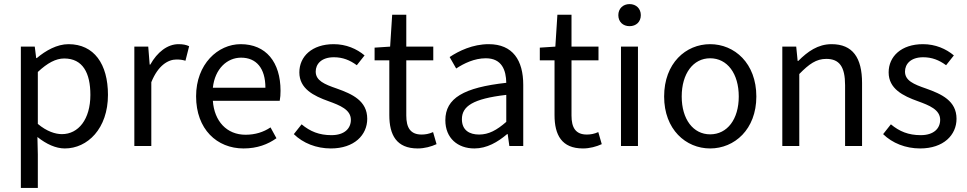

<svg xmlns="http://www.w3.org/2000/svg" viewBox="-20 -714 4730 939"><path d="M82 205H165V41L163 -44C207 -9 253 12 297 12C408 12 508 -85 508 -250C508 -401 440 -498 315 -498C259 -498 204 -467 160 -430H157L150 -486H82ZM283 -58C251 -58 209 -71 165 -108V-362C212 -406 253 -428 294 -428C385 -428 422 -357 422 -250C422 -130 363 -58 283 -58Z M637 0H720V-312C753 -394 802 -423 843 -423C862 -423 873 -421 887 -417L905 -488C890 -495 875 -498 853 -498C799 -498 749 -459 715 -398H712L705 -486H637Z M1171 12C1238 12 1290 -8 1332 -38L1303 -91C1269 -68 1228 -55 1181 -55C1089 -55 1028 -121 1021 -221H1348C1351 -237 1352 -252 1352 -270C1352 -410 1281 -498 1157 -498C1046 -498 939 -401 939 -243C939 -82 1041 12 1171 12ZM1021 -285C1031 -378 1091 -432 1159 -432C1233 -432 1278 -381 1278 -285Z M1598 12C1713 12 1776 -54 1776 -133C1776 -221 1703 -254 1627 -281C1566 -302 1524 -320 1524 -364C1524 -400 1551 -434 1613 -434C1656 -434 1691 -420 1725 -395L1763 -443C1725 -475 1673 -498 1612 -498C1506 -498 1444 -438 1444 -360C1444 -280 1514 -245 1587 -219C1642 -199 1696 -178 1696 -128C1696 -86 1665 -53 1601 -53C1541 -53 1497 -71 1455 -106L1417 -58C1462 -14 1527 12 1598 12Z M2023 12C2056 12 2089 3 2115 -9L2098 -68C2078 -59 2060 -56 2042 -56C1987 -56 1967 -90 1967 -149V-419H2099V-486H1967V-642H1898L1888 -486L1812 -481V-419H1884V-151C1884 -54 1919 12 2023 12Z M2300 12C2361 12 2414 -19 2460 -58H2463L2471 0H2539V-299C2539 -419 2488 -498 2370 -498C2292 -498 2224 -465 2179 -435L2211 -379C2249 -404 2300 -429 2356 -429C2435 -429 2455 -370 2456 -309C2248 -286 2158 -234 2158 -126C2158 -38 2219 12 2300 12ZM2323 -56C2276 -56 2239 -77 2239 -131C2239 -194 2292 -231 2456 -250V-118C2409 -77 2370 -56 2323 -56Z M2831 12C2864 12 2897 3 2923 -9L2906 -68C2886 -59 2868 -56 2850 -56C2795 -56 2775 -90 2775 -149V-419H2907V-486H2775V-642H2706L2696 -486L2620 -481V-419H2692V-151C2692 -54 2727 12 2831 12Z M3017 0H3100V-486H3017ZM3059 -586C3091 -586 3114 -607 3114 -640C3114 -672 3091 -694 3059 -694C3027 -694 3004 -672 3004 -640C3004 -607 3027 -586 3059 -586Z M3453 12C3572 12 3679 -81 3679 -242C3679 -405 3572 -498 3453 -498C3334 -498 3228 -405 3228 -242C3228 -81 3334 12 3453 12ZM3453 -57C3370 -57 3314 -131 3314 -242C3314 -354 3370 -429 3453 -429C3537 -429 3593 -354 3593 -242C3593 -131 3537 -57 3453 -57Z M3806 0H3889V-352C3937 -401 3972 -426 4021 -426C4085 -426 4113 -388 4113 -297V0H4196V-308C4196 -432 4150 -498 4047 -498C3980 -498 3930 -462 3884 -416H3881L3874 -486H3806Z M4480 12C4595 12 4658 -54 4658 -133C4658 -221 4585 -254 4509 -281C4448 -302 4406 -320 4406 -364C4406 -400 4433 -434 4495 -434C4538 -434 4573 -420 4607 -395L4645 -443C4607 -475 4555 -498 4494 -498C4388 -498 4326 -438 4326 -360C4326 -280 4396 -245 4469 -219C4524 -199 4578 -178 4578 -128C4578 -86 4547 -53 4483 -53C4423 -53 4379 -71 4337 -106L4299 -58C4344 -14 4409 12 4480 12Z"/></svg>

Font: SSansPro
Style: Regular
Weight: 400
Designer: Paul D. Hunt
Foundry: Adobe Systems Incorporated
Version: Version 3.006;hotconv 1.0.111;makeotfexe 2.5.65597